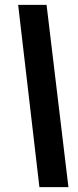

<svg xmlns="http://www.w3.org/2000/svg" viewBox="-20 -745 318 785"><path d="M170.4 -725.1 259.8 20H141.1L54.2 -725.1Z"/></svg>

Font: Arimo
Style: Bold Italic
Weight: 700
Italic angle: -12°
Designer: Steve Matteson
Foundry: Monotype Imaging Inc.
Version: Version 1.33